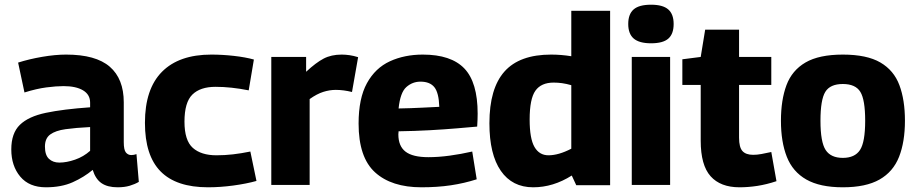

<svg xmlns="http://www.w3.org/2000/svg" viewBox="-20 -786 3893 816"><path d="M28 -151Q28 -220 64.5 -255.5Q101 -291 175 -306.5Q249 -322 363 -330V-350Q363 -384 333 -402Q303 -420 250 -420Q219 -420 177 -414.5Q135 -409 84 -393L57 -520Q104 -535 159.5 -544.5Q215 -554 261 -554Q387 -554 446.5 -502.5Q506 -451 506 -351V-182Q506 -149 515 -138Q524 -127 538 -127Q543 -127 549 -128Q555 -129 560 -131L570 -13Q553 -3 531 3.5Q509 10 480 10Q437 10 411.5 -7.5Q386 -25 374 -64Q337 -33 289 -11.5Q241 10 175 10Q104 10 66 -35.5Q28 -81 28 -151ZM171 -163Q171 -127 188 -111Q205 -95 232 -95Q263 -95 299 -107.5Q335 -120 363 -145V-246Q302 -243 259 -237Q216 -231 193.5 -214.5Q171 -198 171 -163Z M596 -264Q596 -408 668.5 -481Q741 -554 878 -554Q925 -554 974 -548.5Q1023 -543 1059 -533L1037 -402Q962 -417 896 -417Q831 -417 797.5 -384Q764 -351 764 -269Q764 -189 799.5 -157.5Q835 -126 900 -126Q935 -126 970 -130Q1005 -134 1044 -142L1070 -17Q1027 -5 971.5 2.5Q916 10 864 10Q729 10 662.5 -57.5Q596 -125 596 -264Z M1281 -544V-481Q1323 -520 1355.5 -537Q1388 -554 1432 -554Q1448 -554 1465.5 -551.5Q1483 -549 1502 -543L1476 -395Q1440 -404 1407 -404Q1381 -404 1354 -395.5Q1327 -387 1296 -365V0H1133V-544Z M1771 10Q1644 10 1574 -53.5Q1504 -117 1504 -261Q1504 -368 1539.5 -432.5Q1575 -497 1637 -525.5Q1699 -554 1777 -554Q1897 -554 1953.5 -495Q2010 -436 2010 -303Q2010 -279 2008 -248Q1974 -245 1921.5 -240.5Q1869 -236 1805.5 -232.5Q1742 -229 1674 -228Q1673 -223 1673 -215Q1673 -165 1703.5 -141.5Q1734 -118 1801 -118Q1843 -118 1891 -124.5Q1939 -131 1987 -142L2006 -24Q1953 -7 1896 1.5Q1839 10 1771 10ZM1674 -325Q1728 -326 1776 -328.5Q1824 -331 1847 -332Q1845 -392 1826 -415.5Q1807 -439 1767 -439Q1733 -439 1707 -416Q1681 -393 1674 -325Z M2429 1 2410 -40Q2331 10 2246 10Q2157 10 2108.5 -60Q2060 -130 2060 -262Q2060 -410 2124 -482Q2188 -554 2322 -554Q2365 -554 2408 -547V-740H2573V1ZM2408 -154V-424Q2387 -430 2369 -432.5Q2351 -435 2333 -435Q2280 -435 2255.5 -400.5Q2231 -366 2231 -278Q2231 -197 2251.5 -161.5Q2272 -126 2311 -126Q2354 -126 2408 -154Z M2747 -602Q2697 -602 2673.5 -622Q2650 -642 2650 -684Q2650 -726 2673 -746Q2696 -766 2747 -766Q2797 -766 2820 -746Q2843 -726 2843 -684Q2843 -642 2820.5 -622Q2798 -602 2747 -602ZM2665 0V-544H2828V0Z M3123 10Q3042 10 3000 -37Q2958 -84 2958 -188V-425H2880V-534L2958 -544L2977 -660H3121V-544H3258V-425H3121V-201Q3121 -160 3135.5 -144Q3150 -128 3181 -128Q3198 -128 3216.5 -131.5Q3235 -135 3258 -140L3280 -16Q3238 -2 3199 4Q3160 10 3123 10Z M3299 -273Q3299 -361 3322.5 -424Q3346 -487 3403.5 -520.5Q3461 -554 3562 -554Q3664 -554 3721.5 -520.5Q3779 -487 3802.5 -424Q3826 -361 3826 -273Q3826 -183 3801 -119.5Q3776 -56 3718 -23Q3660 10 3562 10Q3465 10 3407 -23Q3349 -56 3324 -119.5Q3299 -183 3299 -273ZM3467 -273Q3467 -182 3489 -148.5Q3511 -115 3562 -115Q3613 -115 3635 -148.5Q3657 -182 3657 -273Q3657 -362 3636.5 -395.5Q3616 -429 3562 -429Q3508 -429 3487.5 -395.5Q3467 -362 3467 -273Z"/></svg>

Font: Georama
Style: Bold
Weight: 700
Designer: Jean-Baptiste Levee
Foundry: Production Type
Version: Version 1.000